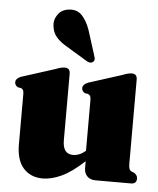

<svg xmlns="http://www.w3.org/2000/svg" viewBox="-52 -746 661 802"><g transform="rotate(5 279.0 -344.5)"><path d="M45.5 -122V-332.5Q45.5 -344 42.8 -349Q40 -354 33.5 -357L21.5 -358.5Q7.5 -365.5 7.5 -379Q7.5 -394.5 29 -403.5L168.5 -448Q184.5 -454 192.8 -456Q201 -458 209 -458Q231 -458 231 -434V-155.5Q231 -97.5 274 -97.5Q302 -97.5 327 -119.5V-332.5Q327 -344 324 -349Q321 -354 314.5 -357L302.5 -358.5Q288.5 -365.5 288.5 -379Q288.5 -394.5 310.5 -403.5L450 -448Q465.5 -454 474 -456Q482.5 -458 490 -458Q512 -458 512 -434V-82.5Q512 -66.5 514.8 -59.8Q517.5 -53 523.5 -50L535.5 -45.5Q549.5 -36 549.5 -22.5Q549.5 0 526 0H378Q354.5 0 342 -13.2Q329.5 -26.5 329.5 -47V-76Q278 -28 235.5 -8.2Q193 11.5 157 11.5Q106 11.5 75.8 -22Q45.5 -55.5 45.5 -122ZM293.5 -623 325.5 -522Q328.5 -513.5 329.8 -506.8Q331 -500 326 -494Q316 -483 299 -492L212 -544.5Q182 -561.5 165.2 -581Q148.5 -600.5 146 -629.5Q143 -653 158.8 -675.5Q174.5 -698 206 -701Q238.5 -704.5 259.2 -683Q280 -661.5 293.5 -623Z"/></g></svg>

Font: Fraunces 144pt S050 Black
Style: Regular
Weight: 900
Version: Version 1.000; ttfautohint (v1.8.3)